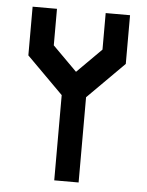

<svg xmlns="http://www.w3.org/2000/svg" viewBox="-51 -726 589 767"><g transform="rotate(5 244.0 -342.0)"><path d="M48.8 -683.6H146.5V-537.1L244.1 -439.5L341.8 -537.1V-683.6H439.5V-488.3L293 -341.8V0H195.3V-341.8L48.8 -488.3Z"/></g></svg>

Font: BabelStone Runic Dotted
Style: Regular
Weight: 400
Designer: Andrew West
Foundry: BabelStone
Version: Version 3.003 March 14, 2022